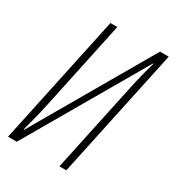

<svg xmlns="http://www.w3.org/2000/svg" viewBox="-173 -815 833 916"><g transform="rotate(30 243.0 -357.0)"><path d="M13 0H61L437 -648H440C424 -592 416 -564 398 -479L296 0H334L486 -714H438L63 -67H60C76 -127 87 -168 101 -234L203 -714H165Z"/></g></svg>

Font: Noto Sans ExtraCondensed ExtraLight
Style: Italic
Weight: 200
Width: 2
Italic angle: -12°
Designer: Monotype Design Team
Foundry: Monotype Imaging Inc.
Version: Version 2.013